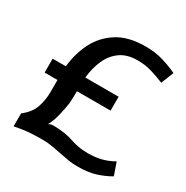

<svg xmlns="http://www.w3.org/2000/svg" viewBox="-159 -809 930 958"><g transform="rotate(30 306.5 -330.5)"><path d="M38 -390H114Q122 -468 155 -532.5Q188 -597 250.5 -636Q313 -675 411 -675Q466 -675 512.5 -661Q559 -647 596 -629L567 -557Q528 -573 490.5 -584Q453 -595 411 -595Q350 -595 311.5 -567.5Q273 -540 252.5 -493.5Q232 -447 226 -390H418V-310H224Q224 -292 223.5 -272Q223 -252 222 -242Q217 -205 207 -164.5Q197 -124 181 -95Q192 -103 209 -103Q243 -103 274 -98Q305 -93 329 -84Q348 -78 370.5 -73.5Q393 -69 425 -69Q468 -69 503 -78Q538 -87 571 -106L596 -34Q558 -12 515.5 1Q473 14 415 14Q387 14 364.5 10.5Q342 7 318 2Q288 -4 258 -9.5Q228 -15 198 -15Q168 -15 129.5 -13Q91 -11 38 0V-75Q83 -109 97.5 -152Q112 -195 112 -241Q112 -251 112 -272Q112 -293 112 -310H38Z"/></g></svg>

Font: Epunda Sans Medium
Style: Regular
Weight: 500
Designer: Simon Atzbach
Foundry: typofactur
Version: Version 2.204; ttfautohint (v1.8.4.7-5d5b)